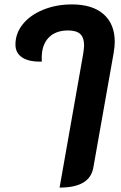

<svg xmlns="http://www.w3.org/2000/svg" viewBox="-20 -613 549 870"><path d="M357 -369Q361 -397 361 -407Q361 -443 343.5 -459Q326 -475 288 -475Q232 -475 200.5 -442.5Q169 -410 169 -350Q169 -337 170 -334Q113 -332 81.5 -352Q50 -372 50 -411Q50 -462 83.5 -503.5Q117 -545 176 -569Q235 -593 306 -593Q399 -593 449.5 -548.5Q500 -504 500 -423Q500 -403 495 -373L403 146Q395 192 357 214.5Q319 237 250 237Z"/></svg>

Font: K2D ExtraBold
Style: Italic
Weight: 800
Italic angle: -10°
Designer: Katatrad Aksorn Co.,Ltd.
Foundry: Cadson Demak Co.,Ltd.
Version: Version 1.000; ttfautohint (v1.6)